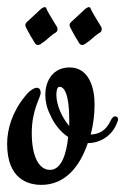

<svg xmlns="http://www.w3.org/2000/svg" viewBox="-37 -511 351 538"><path d="M103 -35C72 -35 52 -73 52 -138C52 -205 77 -237 77 -251C77 -260 73 -265 66 -265C59 -265 46 -258 33 -241C-3 -197 -17 -149 -17 -108C-17 -7 44 7 79 7C146 7 187 -45 209 -110C246 -110 280 -133 292 -170C293 -172 294 -174 294 -177C294 -182 290 -185 285 -185C281 -185 277 -181 273 -173C260 -145 241 -135 217 -134C225 -163 228 -192 228 -219C228 -262 214 -322 158 -322C114 -322 90 -288 90 -245C90 -228 94 -208 103 -191C116 -160 135 -140 154 -127C149 -79 135 -35 103 -35ZM157 -158C137 -181 121 -216 121 -245C121 -253 122 -264 127 -267C143 -272 157 -245 157 -178ZM123 -435C120 -440 95 -480 93 -487C92 -490 91 -491 88 -491C84 -491 82 -488 79 -487L38 -449C35 -446 34 -443 34 -440C34 -437 36 -435 37 -432C41 -425 47 -412 55 -400C60 -392 62 -385 69 -385C74 -385 78 -388 83 -392C92 -397 98 -405 113 -416C120 -420 124 -422 124 -429C124 -431 124 -433 123 -435ZM247 -435C244 -440 219 -480 217 -487C216 -490 215 -491 212 -491C208 -491 206 -488 203 -487L162 -449C159 -446 158 -443 158 -440C158 -437 160 -435 161 -432C165 -425 171 -412 179 -400C184 -392 186 -385 193 -385C198 -385 202 -388 207 -392C216 -397 222 -405 237 -416C244 -420 248 -422 248 -429C248 -431 248 -433 247 -435Z"/></svg>

Font: Engagement
Style: Regular
Weight: 400
Designer: Astigmatic (AOETI)
Foundry: Astigmatic (AOETI)
Version: Version 1.000